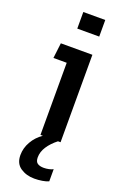

<svg xmlns="http://www.w3.org/2000/svg" viewBox="-168 -711 621 978"><g transform="rotate(20 142.5 -221.5)"><path d="M103 -573V-663H222V-573ZM112 0V-391H40L50 -474H221V0H207Q175 25 156.5 53.5Q138 82 138 112Q138 135 150.5 143.5Q163 152 185 152Q198 152 212 149Q226 146 235 141V207Q222 213 201 216.5Q180 220 158 220Q115 220 83 198.5Q51 177 51 131Q51 93 71 58Q91 23 125 0Z"/></g></svg>

Font: Kanit
Style: Regular
Weight: 400
Designer: Katatrad Team
Foundry: CadsonDemak
Version: Version 2.000; ttfautohint (v1.8.3)